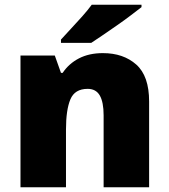

<svg xmlns="http://www.w3.org/2000/svg" viewBox="-20 -786 710 806"><path d="M412 -563Q498 -563 552 -515Q606 -467 606 -360V0H415V-302Q415 -357 399 -385Q383 -413 348 -413Q294 -413 275.5 -369Q257 -325 257 -242V0H66V-553H210L236 -480H243Q269 -519 311.5 -541Q354 -563 412 -563ZM574 -756Q556 -742 529 -721.5Q502 -701 471 -679.5Q440 -658 411.5 -638.5Q383 -619 363 -606H236V-620Q253 -639 277 -664.5Q301 -690 325 -717Q349 -744 365 -766H574Z"/></svg>

Font: Noto Sans Bengali UI Black
Style: Regular
Weight: 900
Designer: Jelle Bosma - Monotype Design Team
Foundry: Monotype Imaging Inc.
Version: Version 2.003; ttfautohint (v1.8.4.7-5d5b)